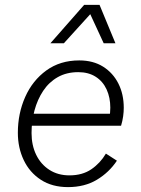

<svg xmlns="http://www.w3.org/2000/svg" viewBox="-20 -756 576 785"><path d="M258 9Q193 9 147 -21Q101 -51 77 -101.5Q53 -152 53 -213Q53 -292 83 -359.5Q113 -427 169.5 -468Q226 -509 304 -509Q361 -509 401.5 -483.5Q442 -458 464 -414.5Q486 -371 486 -315Q486 -299 483.5 -280.5Q481 -262 475 -242H81L82 -291H450L426 -272Q429 -285 430 -295Q431 -305 431 -316Q431 -357 416 -390Q401 -423 371.5 -442Q342 -461 300 -461Q252 -461 216 -440.5Q180 -420 156.5 -384.5Q133 -349 121 -304.5Q109 -260 109 -212Q109 -162 128 -123Q147 -84 182 -61.5Q217 -39 264 -39Q317 -39 353.5 -64Q390 -89 413 -128L458 -99Q426 -51 376 -21Q326 9 258 9ZM186 -579 324 -736H387L452 -579H404L349 -698L241 -579Z"/></svg>

Font: Kantumruy Pro Light
Style: Italic
Weight: 300
Italic angle: -13°
Version: Version 1.002